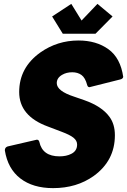

<svg xmlns="http://www.w3.org/2000/svg" viewBox="-20 -957 656 991"><path d="M254 14Q150 14 85 -36Q20 -86 5 -181Q5 -196 19 -201L170 -236Q180 -236 183 -225Q199 -150 287 -150Q323 -150 348 -163Q378 -178 378 -211Q378 -231 359.5 -246Q341 -261 298 -277L227 -304Q79 -358 79 -482Q79 -608 188 -686Q276 -748 385 -748Q477 -748 539.5 -703Q602 -658 616 -560Q614 -550 601 -547Q445 -507 442 -507Q433 -507 430 -518Q420 -556 400.5 -570Q381 -584 353 -584Q323 -584 301 -571Q273 -555 273 -528Q273 -487 363 -458L415 -440Q506 -408 545 -354Q573 -316 573 -259Q573 -128 464 -49Q376 14 254 14ZM473 -783H304L249 -872L348 -937L401 -851L483 -937L561 -872Z"/></svg>

Font: YamahaIndonesia935. App XBold
Style: Italic
Weight: 800
Italic angle: -10°
Designer: Dalton Maag Ltd
Foundry: Dalton Maag Ltd
Version: Version 1.002; January 01, 2024; Regular/Italic